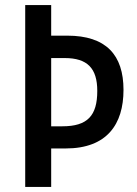

<svg xmlns="http://www.w3.org/2000/svg" viewBox="-20 -734 539 754"><path d="M465 -381C465 -518 397 -594 244 -594H181V-714H79V0H181V-151H238C400 -151 465 -246 465 -381ZM225 -238H181V-506H234C323 -506 362 -466 362 -377C362 -280 324 -238 225 -238Z"/></svg>

Font: Noto Sans Tamil Condensed Medium
Style: Regular
Weight: 500
Width: 3
Designer: Jelle Bosma - Monotype Design Team
Foundry: Monotype Imaging Inc.
Version: Version 2.004